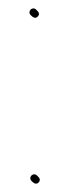

<svg xmlns="http://www.w3.org/2000/svg" viewBox="-20 -473 164 456"><path d="M55 -43C59 -39 66 -33 72 -40C78 -47 72 -52 68 -56C59 -65 46 -52 55 -43ZM53 -437C57 -433 64 -427 70 -434C76 -441 70 -446 66 -450C57 -459 44 -446 53 -437Z"/></svg>

Font: Electronic
Style: ExThn
Weight: 100
Version: Version 1.011